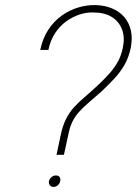

<svg xmlns="http://www.w3.org/2000/svg" viewBox="-20 -728 537 754"><path d="M138 -532H170Q178 -570 196.5 -598Q215 -626 240 -644Q265 -662 292.5 -671Q320 -680 346 -679Q391 -679 419.5 -661Q448 -643 459.5 -611.5Q471 -580 462 -539Q456 -510 443.5 -487Q431 -464 412 -442Q393 -420 363 -392Q335 -366 311.5 -346Q288 -326 270 -306Q252 -286 239 -260Q226 -234 218 -196L202 -120H231L248 -198Q254 -229 264 -249.5Q274 -270 289.5 -287.5Q305 -305 327.5 -324.5Q350 -344 381 -371Q407 -396 429.5 -420Q452 -444 468.5 -472.5Q485 -501 493 -538Q501 -577 494 -608Q487 -639 468 -661Q449 -683 420 -695Q391 -707 356 -708Q323 -709 288.5 -699Q254 -689 223.5 -667.5Q193 -646 170.5 -612.5Q148 -579 138 -532ZM200 -39Q190 -39 182.5 -32.5Q175 -26 172 -17Q171 -8 175.5 -1Q180 6 191 6Q200 6 207.5 -1Q215 -8 216 -16Q219 -25 214.5 -32Q210 -39 200 -39Z"/></svg>

Font: Advent Pro ExtraLight
Style: Italic
Weight: 250
Italic angle: -12°
Version: Version 3.000